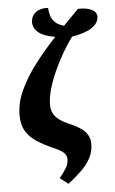

<svg xmlns="http://www.w3.org/2000/svg" viewBox="-66 -854 672 1119"><g transform="rotate(-5 270.5 -295.0)"><path d="M289 221 240 184Q264 155 279.5 129.5Q295 104 295 76Q295 58 281 42Q267 26 228 9Q168 -17 126 -44Q84 -71 61.5 -108.5Q39 -146 39 -202Q39 -275 73.5 -349Q108 -423 164 -496Q220 -569 286 -639Q215 -651 185.5 -678.5Q156 -706 159 -741Q161 -774 188 -794Q215 -814 259 -811Q260 -790 266 -768Q272 -746 289.5 -727.5Q307 -709 343 -699Q365 -723 388 -745.5Q411 -768 432 -790Q484 -792 514 -776Q544 -760 541 -730Q538 -696 500 -670.5Q462 -645 384 -632Q354 -592 325.5 -542.5Q297 -493 273 -440Q249 -387 235 -337Q221 -287 221 -247Q221 -208 242.5 -180.5Q264 -153 319 -129Q388 -100 414.5 -70.5Q441 -41 441 -1Q441 47 420 85Q399 123 364 156Q329 189 289 221Z"/></g></svg>

Font: Noto Serif ExtraBold
Style: Italic
Weight: 800
Italic angle: -12°
Designer: Monotype Design Team
Foundry: Monotype Imaging Inc.
Version: Version 2.013